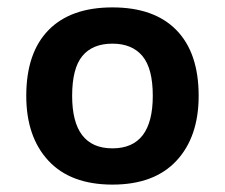

<svg xmlns="http://www.w3.org/2000/svg" viewBox="-20 -487 608 519"><path d="M284 12Q171 12 111 -52.5Q51 -117 51 -228Q51 -344 111 -405.5Q171 -467 284 -467Q397 -467 457 -405.5Q517 -344 517 -228Q517 -117 457 -52.5Q397 12 284 12ZM284 -86Q393 -86 393 -228Q393 -302 365 -335.5Q337 -369 284 -369Q230 -369 202.5 -335.5Q175 -302 175 -228Q175 -86 284 -86Z"/></svg>

Font: Noto Sans Thai UI SemBd
Style: Regular
Weight: 600
Designer: Monotype Design Team
Foundry: Monotype Imaging Inc.
Version: Version 2.000;GOOG;noto-source:20170915:90ef993387c0